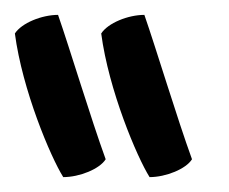

<svg xmlns="http://www.w3.org/2000/svg" viewBox="-26 -812 308 258"><path d="M232 -598C224 -585 197 -574 175 -574C158 -601 120 -691 110 -767C119 -781 146 -792 168 -792C184 -746 212 -653 232 -598ZM116 -598C108 -585 81 -574 59 -574C42 -601 4 -691 -6 -767C3 -781 30 -792 52 -792C68 -746 96 -653 116 -598Z"/></svg>

Font: Snowfall
Style: Rev
Weight: 400
Designer: Jasper
Foundry: Cannot Into Space Fonts
Version: Version 0.9